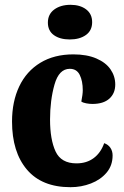

<svg xmlns="http://www.w3.org/2000/svg" viewBox="-20 -756 516 798"><path d="M188 -259Q188 -176 211 -126.5Q234 -77 298 -77Q340 -77 369.5 -99Q399 -121 413 -161Q430 -155 439 -141.5Q448 -128 448 -110Q448 -68 423 -38.5Q398 -9 358 6.5Q318 22 273 22Q154 22 92 -51Q30 -124 30 -251Q30 -334 60 -397Q90 -460 147.5 -495Q205 -530 285 -530Q341 -530 380.5 -513Q420 -496 439.5 -467.5Q459 -439 459 -405Q459 -368 434.5 -346Q410 -324 364 -324Q352 -324 338.5 -326.5Q325 -329 318 -334Q324 -364 324 -381Q324 -419 311.5 -444.5Q299 -470 270 -470Q225 -470 206.5 -404.5Q188 -339 188 -259ZM363 -664Q363 -629 337 -610.5Q311 -592 270 -592Q229 -592 204 -610Q179 -628 179 -662Q179 -697 205.5 -716.5Q232 -736 273 -736Q313 -736 338 -717Q363 -698 363 -664Z"/></svg>

Font: Sansita
Style: Bold
Weight: 700
Designer: Pablo Cosgaya
Foundry: Omnibus-Type
Version: Version 1.006